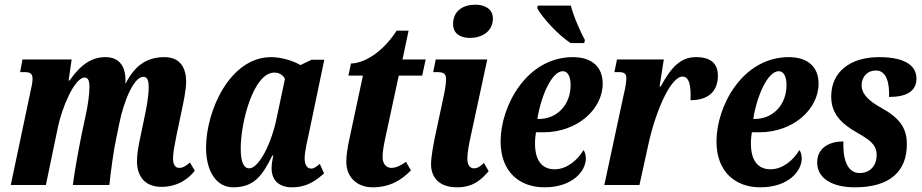

<svg xmlns="http://www.w3.org/2000/svg" viewBox="-20 -790 3938 820"><path d="M670 8C739 8 786 -27 812 -61L791 -96C774 -81 762 -73 745 -73C729 -73 719 -87 719 -113C719 -139 726 -172 734 -213L755 -313C763 -351 775 -404 775 -441C775 -495 753 -546 683 -546C612 -546 558 -515 517 -434H515C516 -439 516 -444 516 -448C516 -498 496 -546 430 -546C375 -546 327 -518 277 -446H273L286 -536H76L66 -482H85C108 -482 119 -476 119 -454C119 -436 114 -416 110 -398L26 0H176L228 -250C244 -326 297 -459 342 -459C359 -459 362 -438 362 -419C362 -385 355 -338 345 -293L330 -223C316 -154 298 -55 291 0H447C453 -57 466 -153 476 -197L490 -265C508 -355 551 -463 593 -462C612 -462 615 -439 615 -418C615 -378 605 -326 598 -294L581 -212C570 -162 565 -130 565 -101C565 -45 592 8 670 8Z M976 10C1065 10 1101 -40 1143 -126H1147C1143 -105 1140 -89 1140 -71C1140 -17 1175 10 1227 10C1296 10 1334 -24 1364 -49L1346 -90C1330 -78 1322 -70 1309 -70C1293 -70 1281 -84 1281 -114C1281 -142 1295 -201 1300 -224L1365 -535H1311L1263 -512C1238 -528 1184 -546 1138 -546C962 -546 860 -317 860 -159C860 -63 901 10 976 10ZM1044 -71C1024 -71 1008 -92 1008 -156C1008 -267 1062 -480 1152 -480C1171 -480 1188 -471 1197 -453L1162 -288C1141 -182 1087 -71 1044 -71Z M1571 10C1647 10 1695 -22 1735 -62L1714 -99C1695 -85 1673 -73 1651 -73C1630 -73 1614 -90 1614 -119C1614 -140 1618 -165 1625 -198L1683 -467H1783L1798 -536H1699L1725 -659H1674C1607 -556 1526 -519 1479 -519L1468 -467H1530L1471 -191C1465 -164 1459 -126 1459 -100C1459 -28 1510 10 1571 10Z M1987 -628C2036 -628 2085 -654 2085 -711C2085 -753 2049 -770 2010 -770C1962 -770 1915 -747 1915 -687C1915 -646 1947 -628 1987 -628ZM1932 10C2004 10 2038 -26 2067 -59L2047 -94C2030 -79 2020 -71 2004 -71C1987 -71 1976 -86 1976 -112C1976 -138 1982 -170 1991 -211L2061 -536H1841L1830 -482H1847C1875 -482 1885 -475 1885 -452C1885 -438 1882 -411 1875 -380L1847 -249C1830 -172 1821 -120 1821 -89C1821 -27 1861 10 1932 10Z M2417 -606H2475L2478 -619C2461 -650 2430 -718 2418 -766H2277L2274 -756C2294 -717 2364 -640 2417 -606ZM2305 10C2426 10 2482 -60 2482 -113C2482 -128 2478 -142 2472 -149C2448 -108 2402 -67 2349 -67C2293 -67 2265 -107 2265 -177C2265 -197 2267 -212 2269 -225H2301C2445 -225 2554 -323 2554 -433C2554 -504 2508 -546 2427 -546C2229 -546 2118 -337 2118 -186C2118 -53 2202 10 2305 10ZM2275 -282C2290 -378 2336 -486 2384 -486C2405 -486 2417 -463 2417 -427C2417 -340 2357 -282 2282 -282Z M2561 0H2711L2749 -173C2782 -323 2846 -463 2895 -463C2923 -463 2932 -425 2929 -362C3003 -362 3046 -398 3046 -467C3046 -518 3016 -546 2953 -546C2886 -546 2847 -503 2802 -421H2797L2815 -536H2615L2604 -482H2625C2643 -482 2655 -476 2655 -458C2655 -436 2650 -411 2644 -387Z M3227 10C3348 10 3404 -60 3404 -113C3404 -128 3400 -142 3394 -149C3370 -108 3324 -67 3271 -67C3215 -67 3187 -107 3187 -177C3187 -197 3189 -212 3191 -225H3223C3367 -225 3476 -323 3476 -433C3476 -504 3430 -546 3349 -546C3151 -546 3040 -337 3040 -186C3040 -53 3124 10 3227 10ZM3197 -282C3212 -378 3258 -486 3306 -486C3327 -486 3339 -463 3339 -427C3339 -340 3279 -282 3204 -282Z M3631 10C3782 10 3853 -59 3853 -174C3853 -242 3824 -285 3743 -330C3690 -359 3657 -390 3660 -432C3663 -463 3684 -489 3721 -489C3769 -489 3779 -429 3777 -376C3850 -376 3894 -399 3894 -455C3894 -503 3855 -546 3735 -546C3609 -546 3530 -482 3530 -378C3530 -306 3570 -263 3643 -222C3695 -192 3724 -172 3724 -128C3724 -81 3695 -51 3651 -51C3597 -51 3579 -114 3582 -186C3525 -186 3470 -161 3470 -96C3470 -29 3533 10 3631 10Z"/></svg>

Font: Noto Serif Condensed Extra
Style: Italic
Weight: 800
Width: 3
Italic angle: -12°
Designer: Monotype Design Team
Foundry: Monotype Imaging Inc.
Version: Version 1.901